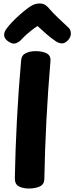

<svg xmlns="http://www.w3.org/2000/svg" viewBox="-20 -1063 426 1100"><path d="M101 -717Q103 -746 127 -758Q151 -770 183 -770Q224 -770 248 -757Q272 -744 269 -712Q255 -548 246 -375.5Q237 -203 234 -37Q233 -6 207.5 5.5Q182 17 145 17Q111 17 87.5 4.5Q64 -8 65 -45Q68 -205 77 -377Q86 -549 101 -717ZM103 -837Q91 -823 72 -815.5Q53 -808 30 -824Q8 -838 4.5 -855Q1 -872 12 -891Q26 -912 47.5 -934.5Q69 -957 91.5 -977Q114 -997 131 -1010Q151 -1026 168.5 -1034.5Q186 -1043 207 -1043Q229 -1043 242.5 -1032.5Q256 -1022 267 -1008Q288 -984 313 -960.5Q338 -937 371 -906Q385 -894 386 -872.5Q387 -851 369 -832Q351 -813 333.5 -814.5Q316 -816 302 -825Q277 -841 246.5 -867.5Q216 -894 195 -914Q178 -903 162.5 -891Q147 -879 132.5 -866Q118 -853 103 -837Z"/></svg>

Font: Playpen Sans
Style: Bold
Weight: 700
Designer: Laura Meseguer, Veronika Burian, José Scaglione
Foundry: TypeTogether
Version: Version 1.001